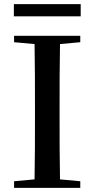

<svg xmlns="http://www.w3.org/2000/svg" viewBox="-20 -908 457 928"><path d="M47 -829H370V-888H47ZM48 -704 147 -695C149 -595 149 -495 149 -393V-342C149 -241 149 -140 147 -41L48 -32V0H368V-32L270 -41C268 -141 268 -242 268 -343V-393C268 -494 268 -596 270 -695L368 -704V-735H48Z"/></svg>

Font: Noto Serif JP SemiBold
Style: Regular
Weight: 600
Designer: Ryoko NISHIZUKA 西塚涼子 (kana & ideographs); Frank Grießhammer (Latin, Greek & Cyrillic); Wenlong ZHANG 张文龙 (bopomofo); San
Foundry: Adobe
Version: Version 2.001;hotconv 1.1.0;makeotfexe 2.6.0